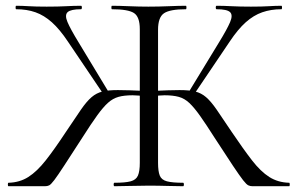

<svg xmlns="http://www.w3.org/2000/svg" viewBox="-20 -645 1031 665"><path d="M376.4 0Q373.6 0 373.6 -6Q373.6 -12 376.4 -12Q413.6 -12 432.5 -17Q451.4 -22 457.8 -37Q464.2 -52 464.2 -81V-544Q464.2 -587 443.8 -600Q423.4 -613 367.8 -613Q365.8 -613 365.8 -619Q365.8 -625 367.8 -625Q392.4 -625 426.8 -623.5Q461.2 -622 493.8 -622Q529.8 -622 564.8 -623.5Q599.8 -625 623.8 -625Q625.8 -625 625.8 -619Q625.8 -613 623.8 -613Q568.4 -613 547.9 -599Q527.4 -585 527.4 -542V-81Q527.4 -52 533.3 -37Q539.2 -22 558.2 -17Q577.2 -12 614.2 -12Q617 -12 617 -6Q617 0 614.2 0Q590.2 0 560 -1Q529.8 -2 493.8 -2Q461.2 -2 430.6 -1Q400 0 376.4 0ZM9.4 0Q7.2 0 7.2 -6Q7.2 -12 9.4 -12Q48.2 -13 78.1 -32Q108 -51 138.4 -89.6Q168.8 -128.2 208.2 -188Q240.2 -236 260.2 -265Q280.2 -294 297.2 -308.5Q314.2 -323 334.9 -328Q355.6 -333 388.2 -333Q421.8 -333 484.4 -330L483.2 -312Q470.6 -313 459.8 -314Q449 -315 439.4 -315Q410 -315 390.4 -309.5Q370.8 -304 354.1 -289Q337.4 -274 316.7 -245.4Q296 -216.8 266 -169.6Q225.2 -106.6 202.5 -71.7Q179.8 -36.8 168.1 -21.4Q156.4 -6 150.3 -3Q144.2 0 135.4 0ZM339.4 -317 215.2 -501Q186.8 -543.6 159.7 -567.8Q132.6 -592 102.8 -602.5Q73 -613 36 -613Q34 -613 34 -619Q34 -625 36 -625Q57 -625 79.9 -623.5Q102.8 -622 141.6 -622Q182.6 -622 209.2 -623.5Q235.8 -625 260.8 -625Q263.6 -625 263.6 -619Q263.6 -613 260.8 -613Q225.4 -613 214.4 -603.1Q203.4 -593.2 213.7 -568.8Q224 -544.4 251.8 -499L356.4 -326ZM854.6 0Q846.8 0 840.2 -3Q833.6 -6 821.9 -21Q810.2 -36 787.1 -70.5Q764 -105 723.2 -168Q693.2 -215.2 672.9 -243.8Q652.6 -272.4 635.9 -288.2Q619.2 -304 599.2 -309.5Q579.2 -315 549.8 -315Q541.8 -315 530.7 -314Q519.6 -313 507.8 -312L506.8 -330Q569.6 -333 601.8 -333Q635.4 -333 656.1 -328Q676.8 -323 693.7 -308.5Q710.6 -294 730.6 -265Q750.6 -236 782.6 -188Q823 -128.2 852.9 -89.6Q882.8 -51 912.7 -32Q942.6 -13 981.4 -12Q983.6 -12 983.6 -6Q983.6 0 981.4 0ZM651.4 -317 633.6 -326 738.4 -498Q766.4 -543.6 776.9 -568.2Q787.4 -592.8 776.9 -602.9Q766.4 -613 730.2 -613Q727.2 -613 727.2 -619Q727.2 -625 730.2 -625Q755 -625 782.1 -623.5Q809.2 -622 849.2 -622Q888 -622 910.9 -623.5Q933.8 -625 954.8 -625Q956.8 -625 956.8 -619Q956.8 -613 954.8 -613Q918.6 -613 888.4 -602.5Q858.2 -592 831.1 -567.8Q804 -543.6 775.6 -501Z"/></svg>

Font: Cormorant Infant Light
Style: Regular
Weight: 300
Designer: Christian Thalmann (Catharsis Fonts)
Foundry: Catharsis Fonts
Version: Version 4.001